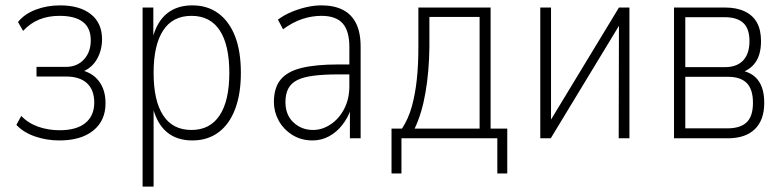

<svg xmlns="http://www.w3.org/2000/svg" viewBox="-20 -515 2921 715"><path d="M201 8Q153 8 110 -7Q67 -22 41 -50L59 -83Q87 -55 124 -42.5Q161 -30 202 -30Q265 -30 298 -57Q331 -84 331 -133Q331 -180 304 -205Q277 -230 226 -230H116V-266H226Q267 -266 292.5 -293.5Q318 -321 318 -365Q318 -411 288.5 -433.5Q259 -456 202 -456Q160 -456 126.5 -442.5Q93 -429 66 -400L47 -433Q71 -463 113 -479Q155 -495 204 -495Q277 -495 318.5 -462Q360 -429 360 -369Q360 -329 342 -296.5Q324 -264 290 -249V-252Q319 -243 337 -225.5Q355 -208 364 -184.5Q373 -161 373 -130Q373 -66 327.5 -29Q282 8 201 8Z M511 180V-487H551V-372H548Q564 -434 601.5 -464.5Q639 -495 696 -495Q753 -495 793.5 -465Q834 -435 855.5 -379.5Q877 -324 877 -244Q877 -165 855.5 -108.5Q834 -52 793.5 -22Q753 8 696 8Q639 8 602 -22.5Q565 -53 549 -115H552V180ZM693 -31Q762 -31 798 -85.5Q834 -140 834 -244Q834 -347 798.5 -401.5Q763 -456 693 -456Q623 -456 587.5 -401.5Q552 -347 552 -244Q552 -140 587.5 -85.5Q623 -31 693 -31Z M1144 8Q1101 8 1068 -13Q1035 -34 1017.5 -66.5Q1000 -99 1000 -135Q1000 -188 1025 -218.5Q1050 -249 1103 -262Q1156 -275 1240 -275H1291V-238H1242Q1186 -238 1147.5 -233Q1109 -228 1086.5 -216.5Q1064 -205 1053.5 -185Q1043 -165 1043 -135Q1043 -87 1073 -59Q1103 -31 1146 -31Q1180 -31 1211.5 -52Q1243 -73 1262 -110Q1281 -147 1281 -194V-340Q1281 -400 1256 -428Q1231 -456 1177 -456Q1142 -456 1106.5 -444.5Q1071 -433 1034 -406L1015 -442Q1038 -459 1065.5 -470.5Q1093 -482 1121.5 -488.5Q1150 -495 1177 -495Q1224 -495 1256.5 -478.5Q1289 -462 1306 -428Q1323 -394 1323 -341V0H1283V-110H1287Q1276 -77 1255 -50Q1234 -23 1205.5 -7.5Q1177 8 1144 8Z M1438 131V-36H1477Q1501 -73 1513.5 -118Q1526 -163 1532 -217.5Q1538 -272 1538 -338V-487H1807V-36H1869V131H1832V0H1475V131ZM1524 -36H1766V-452H1579V-339Q1578 -249 1564.5 -170.5Q1551 -92 1524 -36Z M1992 0V-487H2032V-40H2014L2285 -487H2324V0H2284L2285 -447H2302L2031 0Z M2490 0V-487H2680Q2723 -487 2753.5 -472.5Q2784 -458 2799 -430.5Q2814 -403 2814 -362Q2814 -317 2797 -288.5Q2780 -260 2745 -246L2748 -251Q2775 -244 2792 -228.5Q2809 -213 2817.5 -189Q2826 -165 2826 -132Q2826 -68 2791 -34Q2756 0 2690 0ZM2532 -37H2688Q2737 -37 2760.5 -59.5Q2784 -82 2784 -132Q2784 -182 2761 -205.5Q2738 -229 2691 -229H2532ZM2532 -265H2680Q2724 -265 2747.5 -290Q2771 -315 2771 -362Q2771 -408 2748 -429.5Q2725 -451 2678 -451H2532Z"/></svg>

Font: Nunito Sans 10pt Condensed ExtraLight
Style: Regular
Weight: 250
Width: 3
Designer: Vernon Adams
Foundry: Vernon Adams
Version: Version 3.101;gftools[0.9.27]